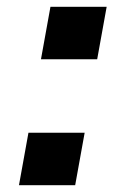

<svg xmlns="http://www.w3.org/2000/svg" viewBox="-20 -547 371 567"><path d="M101 -372 129 -527H295L267 -372ZM36 0 64 -155H230L202 0Z"/></svg>

Font: Archivo SemiExpanded
Style: Bold Italic
Weight: 700
Width: 6
Italic angle: -10°
Designer: Hector Gatti
Foundry: Omnibus-Type
Version: Version 2.001